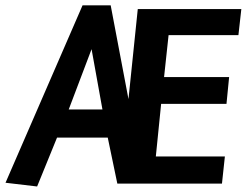

<svg xmlns="http://www.w3.org/2000/svg" viewBox="-31 -674 912 706"><path d="M221.7 -271.5H345.7L305.7 -493.2ZM572.3 -390.6H811.5L801.8 -292H561.5L542 -98.6H795.9L785.2 1H400.4L365.2 -168H178.7L105.5 11.7L-10.7 -2L272.5 -654.3H376L441.4 -309.6L475.6 -640.6H856.4L845.7 -544.9H588.9Z"/></svg>

Font: Puritan
Style: BoldItalic
Weight: 700
Version: 2.1